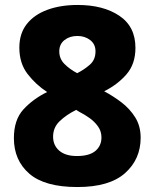

<svg xmlns="http://www.w3.org/2000/svg" viewBox="-20 -744 623 774"><path d="M293 -724Q396 -724 461 -680.5Q526 -637 526 -551Q526 -486 490 -444.5Q454 -403 400 -376Q436 -357 469.5 -331.5Q503 -306 525 -271Q547 -236 547 -189Q547 -102 484 -46Q421 10 292 10Q160 10 98 -44Q36 -98 36 -187Q36 -261 74.5 -303Q113 -345 170 -373Q124 -403 91 -446Q58 -489 58 -552Q58 -609 88 -647Q118 -685 171 -704.5Q224 -724 293 -724ZM292 -599Q261 -599 240 -582.5Q219 -566 219 -537Q219 -507 240 -486Q261 -465 291 -449Q319 -463 342 -483Q365 -503 365 -537Q365 -566 343.5 -582.5Q322 -599 292 -599ZM194 -193Q194 -158 219 -136.5Q244 -115 290 -115Q340 -115 364.5 -135.5Q389 -156 389 -190Q389 -215 375 -234.5Q361 -254 340.5 -268.5Q320 -283 300 -293L287 -301Q247 -281 220.5 -255.5Q194 -230 194 -193Z"/></svg>

Font: Noto Sans Khmer UI ExtraBold
Style: Regular
Weight: 800
Designer: Danh Hong and the Monotype Design Team
Foundry: Monotype Imaging Inc.
Version: Version 2.002; ttfautohint (v1.8.4.7-5d5b)